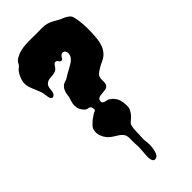

<svg xmlns="http://www.w3.org/2000/svg" viewBox="-323 -798 1162 1162"><g transform="rotate(-45 258.5 -216.5)"><path d="M6 -587Q8 -604 16.5 -623Q25 -642 35 -655Q41 -663 49.5 -669Q58 -675 63 -683Q66 -687 67 -691Q68 -695 73 -700L79 -706Q82 -709 87 -712Q108 -725 131 -731Q154 -737 178.5 -738.5Q203 -740 228 -739.5Q253 -739 277 -739Q297 -739 317.5 -739.5Q338 -740 358 -735Q376 -730 392.5 -721Q409 -712 425 -703Q435 -697 447 -692.5Q459 -688 469.5 -682Q480 -676 488.5 -668Q497 -660 500 -647Q509 -612 511 -574.5Q513 -537 511 -500Q510 -475 507 -451Q504 -427 496 -406Q488 -385 472.5 -367.5Q457 -350 432 -339Q416 -332 398 -321.5Q380 -311 367 -300Q358 -292 355.5 -282Q353 -272 353 -262V-241Q353 -230 348 -221Q341 -208 326 -205.5Q311 -203 296 -202Q281 -201 269 -197Q257 -193 255 -176Q254 -167 258 -163Q262 -159 268 -156.5Q274 -154 281 -153Q288 -152 294 -150Q311 -142 325 -125.5Q339 -109 344 -91Q349 -74 350 -49Q351 -24 342 -9Q336 2 329.5 10.5Q323 19 314 27Q305 35 296 42.5Q287 50 284 62Q279 82 279 106Q279 130 277 150Q275 173 278.5 196Q282 219 279 242Q278 250 276 260Q274 270 271 279Q268 288 263 295Q258 302 250 305Q236 310 229.5 303.5Q223 297 220.5 285.5Q218 274 219 261.5Q220 249 220 241Q222 218 223 196Q224 174 222 151Q221 142 221.5 131.5Q222 121 222 110Q222 99 220 89Q218 79 212 71Q201 56 181.5 44.5Q162 33 147 22Q124 5 110.5 -24Q97 -53 104 -82Q107 -95 117 -105.5Q127 -116 136 -124Q147 -134 159 -141Q165 -145 171 -149.5Q177 -154 184 -156Q191 -158 193 -162Q195 -167 194.5 -171Q194 -175 193 -180Q192 -183 191.5 -185.5Q191 -188 189 -190Q183 -197 175 -197.5Q167 -198 160 -202Q154 -205 149 -210.5Q144 -216 140 -221Q130 -235 127 -250.5Q124 -266 126 -283Q128 -292 131 -302.5Q134 -313 137 -322Q140 -333 141 -344Q142 -355 145 -365Q152 -385 162.5 -396Q173 -407 193 -413Q204 -416 212.5 -422Q221 -428 230 -433Q244 -441 257.5 -448Q271 -455 284 -463Q298 -471 308.5 -482.5Q319 -494 323 -511Q325 -521 322 -529.5Q319 -538 313 -542.5Q307 -547 299 -546.5Q291 -546 283 -537Q278 -532 274.5 -524Q271 -516 262 -516Q253 -516 249 -524.5Q245 -533 237 -536Q229 -539 224 -536Q219 -533 215 -527.5Q211 -522 207 -516Q203 -510 199 -506Q189 -497 177.5 -494.5Q166 -492 154 -491.5Q142 -491 130.5 -489Q119 -487 109 -479Q101 -473 97.5 -464.5Q94 -456 93 -447L91 -429Q90 -420 87 -412Q83 -403 74.5 -398Q66 -393 57 -401Q52 -406 50 -417.5Q48 -429 47 -436Q45 -457 38 -475L23 -511Q15 -529 9.5 -547.5Q4 -566 6 -587Z"/></g></svg>

Font: Double Feature
Style: Regular
Weight: 400
Designer: David Shetterly
Foundry: David Shetterly
Version: Version 2.100 1997 initial release